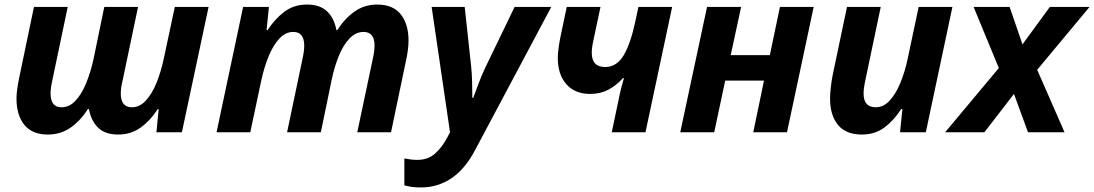

<svg xmlns="http://www.w3.org/2000/svg" viewBox="-20 -576 4764 836"><path d="M188 9.8Q120.1 9.8 85.9 -32.5Q51.8 -74.7 51.8 -147Q51.8 -165 54.9 -187.7Q58.1 -210.4 63 -234.9L127.9 -545.9H274.9L208 -227.1Q200.2 -191.9 200.2 -168.9Q200.2 -108.9 248 -108.9Q281.7 -108.9 308.3 -137Q335 -165 354.7 -212.9Q374.5 -260.7 387.2 -318.8L434.1 -545.9H581.1L514.2 -227.1Q505.9 -192.9 505.9 -168.9Q505.9 -108.9 554.2 -108.9Q587.9 -108.9 614.5 -137.5Q641.1 -166 660.9 -214.1Q680.7 -262.2 692.9 -319.8L741.2 -545.9H888.2L772 0H661.1L670.9 -101.1H667Q635.7 -52.2 593.3 -21.2Q550.8 9.8 494.1 9.8Q438 9.8 407.5 -19.8Q377 -49.3 367.2 -101.1H362.8Q332 -52.2 288.6 -21.2Q245.1 9.8 188 9.8Z M922.9 0 1038.6 -545.9H1150.9L1140.6 -444.8H1145Q1176.8 -493.7 1218.3 -524.9Q1259.8 -556.2 1316.9 -556.2Q1373 -556.2 1404.1 -526.6Q1435.1 -497.1 1444.8 -444.8H1448.7Q1479.5 -493.7 1522.7 -524.9Q1565.9 -556.2 1622.6 -556.2Q1690.9 -556.2 1724.9 -513.7Q1758.8 -471.2 1758.8 -398.9Q1758.8 -361.8 1747.6 -311L1682.6 0H1535.6L1603 -318.8Q1610.8 -354 1610.8 -377Q1610.8 -437 1563 -437Q1529.3 -437 1502.2 -408.9Q1475.1 -380.9 1455.6 -333.3Q1436 -285.6 1423.8 -227.1L1377 0H1230L1296.9 -318.8Q1304.7 -354 1304.7 -377Q1304.7 -437 1256.8 -437Q1223.6 -437 1196.8 -408.4Q1169.9 -379.9 1150.1 -332Q1130.4 -284.2 1117.7 -226.1L1069.8 0Z M1812.5 240.2Q1786.1 240.2 1769.3 237.3Q1752.4 234.4 1740.7 231V113.8Q1753.4 116.2 1766.8 118.2Q1780.3 120.1 1797.4 120.1Q1843.8 120.1 1874 93Q1904.3 65.9 1926.8 23.9L1939.5 0L1859.4 -545.9H2003.4L2030.8 -293Q2034.7 -259.3 2035.6 -219.2Q2036.6 -179.2 2036.6 -149.9H2040.5Q2050.3 -174.8 2062.3 -208.3Q2074.2 -241.7 2093.8 -283.2L2220.7 -545.9H2380.4L2048.3 78.1Q2004.4 161.1 1944.8 200.7Q1885.3 240.2 1812.5 240.2Z M2643.6 0 2674.8 -147.9Q2679.2 -170.9 2684.8 -192.9Q2690.4 -214.8 2696.8 -235.8H2692.4Q2663.6 -203.6 2628.7 -185.3Q2593.8 -167 2549.8 -167Q2482.9 -167 2445.8 -209.5Q2408.7 -252 2408.7 -324.2Q2408.7 -342.3 2412.6 -370.6Q2416.5 -398.9 2422.9 -428.2L2447.8 -545.9H2594.7L2564.5 -403.8Q2556.6 -368.7 2556.6 -346.2Q2556.6 -284.2 2614.7 -284.2Q2665 -284.2 2695.3 -334.7Q2725.6 -385.3 2746.6 -483.9L2759.8 -545.9H2906.7L2790.5 0Z M2941.9 0 3058.6 -545.9H3207L3161.6 -335.9H3332L3376 -545.9H3522.9L3406.7 0H3259.8L3306.6 -225.1H3137.7L3089.8 0Z M3732.9 9.8Q3662.6 9.8 3628.4 -32.5Q3594.2 -74.7 3594.2 -147Q3594.2 -165 3597.2 -193.4Q3600.1 -221.7 3606 -251L3668 -545.9H3814.9L3748 -227.1Q3740.2 -191.9 3740.2 -168.9Q3740.2 -108.9 3793 -108.9Q3826.7 -108.9 3853.3 -137.5Q3879.9 -166 3899.9 -214.1Q3919.9 -262.2 3932.1 -319.8L3980 -545.9H4127L4011.2 0H3898.9L3909.2 -101.1H3903.8Q3872.6 -52.2 3831.3 -21.2Q3790 9.8 3732.9 9.8Z M4095.2 0 4329.1 -279.8 4219.2 -545.9H4376L4432.1 -382.8L4551.3 -545.9H4724.1L4496.1 -272L4615.2 0H4456.1L4395 -167L4266.1 0Z"/></svg>

Font: Open Sans
Style: Bold Italic
Weight: 700
Italic angle: -12°
Designer: Monotype Design Team
Foundry: Monotype Imaging Inc.
Version: Version 3.003; ttfautohint (v1.8.4)